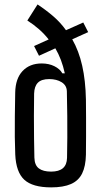

<svg xmlns="http://www.w3.org/2000/svg" viewBox="-20 -827 450 856"><path d="M208.1 8.4Q125.4 8.4 88.4 -25.6Q51.5 -59.6 48 -138.1Q46.5 -173.8 46 -216.7Q45.6 -259.7 46.2 -309.1Q46.9 -358.4 47.8 -414.1Q48.9 -476.7 80.7 -510.4Q112.5 -544.1 165.9 -544.1Q197.8 -544.1 222.4 -531.9Q247 -519.7 257.9 -500.2H268.9Q261.9 -532.1 251.4 -559.9Q240.8 -587.7 226.7 -611.6L153.9 -578.4L131.9 -621.7L197 -651.1Q177.2 -676.3 153.5 -697Q129.9 -717.7 101.9 -735.5L147.4 -807.2Q186.2 -781.5 218.1 -753.9Q250 -726.3 274.2 -692.3L351.2 -726.7L373.1 -683.8L302.1 -651.8Q331.7 -599.8 346.5 -533.9Q361.4 -468 363.1 -383Q363.7 -345.5 363.7 -303.1Q363.8 -260.7 363.7 -218.1Q363.7 -175.6 363.1 -137.2Q362 -85.7 346.1 -53.5Q330.2 -21.4 296.3 -6.5Q262.4 8.4 208.1 8.4ZM207.9 -61.9Q242.6 -61.9 260.4 -77.1Q278.2 -92.3 278.9 -123.6Q279.7 -169.8 280.1 -214.9Q280.4 -260.1 279.9 -310.2Q279.3 -360.3 278.1 -419.8Q277.4 -446.2 255 -460.3Q232.6 -474.4 199.3 -474.4Q164.7 -474.4 148.9 -458.3Q133.1 -442.3 132.1 -409.9Q131.2 -361.7 131.2 -310.3Q131.3 -258.9 131.8 -210.7Q132.3 -162.6 133.3 -124.1Q134.3 -90.4 153.2 -76.2Q172.1 -61.9 207.9 -61.9Z"/></svg>

Font: Big Shoulders Thin
Style: Regular
Weight: 100
Version: Version 2.002